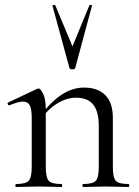

<svg xmlns="http://www.w3.org/2000/svg" viewBox="-20 -750 557 770"><path d="M313.6 0Q310.6 0 310.6 -6Q310.6 -12 313.6 -12Q352.6 -12 364.4 -25.3Q376.2 -38.6 376.2 -81V-243.4Q376.2 -303 353.9 -330.6Q331.6 -358.2 284 -358.2Q247.6 -358.2 209.7 -335.2Q171.8 -312.2 144.8 -271.8L140.6 -283.8Q185.2 -343.4 228.4 -371.1Q271.6 -398.8 317.2 -398.8Q372.4 -398.8 402.5 -368.2Q432.6 -337.6 432.6 -277V-81Q432.6 -38.6 444.1 -25.3Q455.6 -12 495.4 -12Q498.4 -12 498.4 -6Q498.4 0 495.4 0Q477.8 0 454.2 -1Q430.6 -2 404.8 -2Q379.2 -2 355.2 -1Q331.2 0 313.6 0ZM44.6 0Q41.6 0 41.6 -6Q41.6 -12 44.6 -12Q83.6 -12 95.4 -25.3Q107.2 -38.6 107.2 -81V-278.6Q107.2 -312 99.4 -327.3Q91.6 -342.6 72.2 -342.6Q62.4 -342.6 48.8 -338.7Q35.2 -334.8 17.8 -327.8Q13.8 -326.6 11.4 -331.8Q9 -337 12.6 -338.8L129.2 -394Q132 -395.2 134.6 -395.2Q142.4 -395.2 153 -374Q163.6 -352.8 163.6 -312.6V-81Q163.6 -38.6 175.1 -25.3Q186.6 -12 226.4 -12Q229.4 -12 229.4 -6Q229.4 0 226.4 0Q208.8 0 185.2 -1Q161.6 -2 135.8 -2Q110.2 -2 86.2 -1Q62.2 0 44.6 0ZM190.6 -726Q189.6 -729 195.1 -730Q200.6 -731 201.6 -729L270.6 -564L338.6 -729Q339.8 -731 345.2 -730Q350.6 -729 348.6 -726L281.6 -477Q280.6 -472 270.6 -472Q260.6 -472 258.6 -477Z"/></svg>

Font: Cormorant Garamond Light
Style: Regular
Weight: 300
Designer: Christian Thalmann (Catharsis Fonts)
Foundry: Catharsis Fonts
Version: Version 4.001